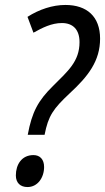

<svg xmlns="http://www.w3.org/2000/svg" viewBox="-20 -744 424 775"><path d="M92 -200H160C175 -277 195 -305 261 -367C336 -436 384 -498 384 -588C384 -677 331 -724 244 -724C192 -724 138 -706 91 -676L115 -612C151 -632 188 -651 230 -651C275 -651 301 -624 301 -574C301 -496 254 -457 194 -397C134 -338 109 -292 92 -200ZM91 11C132 11 158 -27 158 -70C158 -101 141 -118 115 -118C67 -118 44 -79 44 -36C44 -6 62 11 91 11Z"/></svg>

Font: Noto Sans Display SemiCondensed
Style: Italic
Weight: 400
Width: 4
Italic angle: -12°
Designer: Monotype Design Team
Foundry: Monotype Imaging Inc.
Version: Version 1.900